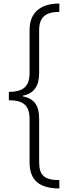

<svg xmlns="http://www.w3.org/2000/svg" viewBox="-20 -886 394 1084"><path d="M315 178V131C231 130 201 106 201 28V-216C201 -290 174 -329 109 -342V-346C174 -358 201 -403 201 -474V-714C201 -789 236 -818 315 -819V-866C210 -866 147 -816 147 -717V-475C147 -397 111 -368 30 -367V-320C111 -320 147 -292 147 -213V30C147 135 205 177 315 178Z"/></svg>

Font: Noto Sans Malayalam UI Condensed Light
Style: Regular
Weight: 300
Width: 3
Designer: Jelle Bosma - Monotype Design Team
Foundry: Monotype Imaging Inc.
Version: Version 2.104